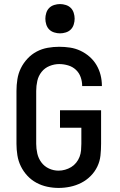

<svg xmlns="http://www.w3.org/2000/svg" viewBox="-20 -912 590 944"><path d="M268 12Q240 12 212 6Q184 0 159 -13.5Q134 -27 114.5 -48Q95 -69 82.5 -94.5Q70 -120 65.5 -148.5Q61 -177 61 -205V-465Q61 -494 65.5 -522.5Q70 -551 82.5 -576.5Q95 -602 115 -623.5Q135 -645 160.5 -658.5Q186 -672 214.5 -677Q243 -682 271 -682Q298 -682 324.5 -678Q351 -674 375.5 -662.5Q400 -651 420.5 -633Q441 -615 454.5 -592Q468 -569 474.5 -543Q481 -517 481 -490V-489H384V-490Q384 -512 376.5 -533Q369 -554 353 -569Q337 -584 315 -590.5Q293 -597 271 -597Q247 -597 223.5 -587.5Q200 -578 184.5 -558.5Q169 -539 163.5 -514.5Q158 -490 158 -465V-205Q158 -181 163.5 -157Q169 -133 183.5 -113.5Q198 -94 220.5 -83.5Q243 -73 268 -73Q284 -73 300 -77.5Q316 -82 330 -90.5Q344 -99 354.5 -112Q365 -125 371 -140.5Q377 -156 378.5 -172.5Q380 -189 380 -205V-284H275V-370H477V-205Q477 -176 474 -147.5Q471 -119 458.5 -93Q446 -67 425.5 -46.5Q405 -26 379.5 -13Q354 0 325.5 6Q297 12 268 12ZM275 -748Q261 -748 246.5 -752.5Q232 -757 222 -767Q212 -777 207.5 -791.5Q203 -806 203 -820Q203 -834 207.5 -848.5Q212 -863 222 -873Q232 -883 246.5 -887.5Q261 -892 275 -892Q289 -892 303.5 -887.5Q318 -883 328 -873Q338 -863 342.5 -848.5Q347 -834 347 -820Q347 -806 342.5 -791.5Q338 -777 328 -767Q318 -757 303.5 -752.5Q289 -748 275 -748Z"/></svg>

Font: Lode Dark Term
Style: Bold
Weight: 700
Monospace: yes
Designer: Belleve Invis
Foundry: Belleve Invis
Version: Version 29.2.0